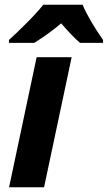

<svg xmlns="http://www.w3.org/2000/svg" viewBox="-20 -786 453 806"><path d="M326.7 -766.1Q353 -703.6 412.6 -618.2V-606H315.9Q285.2 -631.8 236.8 -688Q185.1 -644 123.5 -606H17.6V-618.2Q48.3 -646 91.8 -689.5Q135.3 -732.9 161.6 -766.1ZM133.8 -545.9H280.8L165 0H18.1Z"/></svg>

Font: Open Sans Hebrew
Style: Bold Italic
Weight: 700
Italic angle: -12°
Foundry: Ascender Corporation, Yanek Iontef
Version: Version 2.001;PS 002.001;hotconv 1.0.70;makeotf.lib2.5.58329